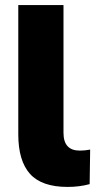

<svg xmlns="http://www.w3.org/2000/svg" viewBox="-20 -725 388 756"><path d="M246 11Q144 11 98 -40.5Q52 -92 52 -196V-705H230V-202Q230 -132 294 -132Q304 -132 314.5 -133Q325 -134 335 -136L333 0Q293 11 246 11Z"/></svg>

Font: Nunito Sans Black
Style: Regular
Weight: 900
Designer: Vernon Adams
Foundry: Vernon Adams
Version: Version 3.006; ttfautohint (v1.8.3)